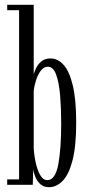

<svg xmlns="http://www.w3.org/2000/svg" viewBox="-20 -770 370 800"><path d="M184.5 10Q161.5 10 147.5 -3.2Q133.5 -16.5 126.8 -34Q120 -51.5 118.5 -64L116.5 0H10V-22.5H59.5V-727.5H10V-750H120.5V-459.5Q122.5 -469.5 130 -485.5Q137.5 -501.5 152.2 -514Q167 -526.5 190.5 -526.5Q220.5 -526.5 244.8 -500Q269 -473.5 283.2 -414.5Q297.5 -355.5 297.5 -259Q297.5 -161 282.2 -102Q267 -43 241.2 -16.5Q215.5 10 184.5 10ZM177 -19.5Q210.5 -19.5 222.8 -84.5Q235 -149.5 235 -257Q235 -318.5 230.5 -372.2Q226 -426 214 -459Q202 -492 179.5 -492Q162.5 -492 150 -475.5Q137.5 -459 130 -435.2Q122.5 -411.5 120.5 -390V-153.5Q122 -123.5 128.8 -92.5Q135.5 -61.5 147.5 -40.5Q159.5 -19.5 177 -19.5Z"/></svg>

Font: Imbue 50pt Light
Style: Regular
Weight: 300
Designer: Tyler Finck
Foundry: Etcetera Type Company
Version: Version 1.102; ttfautohint (v1.8.3)